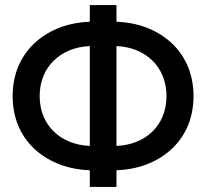

<svg xmlns="http://www.w3.org/2000/svg" viewBox="-20 -740 814 760"><path d="M335.5 0H441V-66C602 -71 746 -174 746 -359.5C746 -545 602 -649 441 -654V-720H335.5V-654C174.5 -649 30 -545 30 -359.5C30 -174 174.5 -71 335.5 -66ZM441 -557.5C553 -553.5 639 -478 639 -359.5C639 -241 553 -166.5 441 -162.5ZM335.5 -162.5C223.5 -166.5 137 -241 137 -359.5C137 -478 223.5 -553.5 335.5 -557.5Z"/></svg>

Font: Vela Sans SemBd
Style: Regular
Weight: 600
Designer: Principal design: Mikhail Sharanda - project Manrope.
Design modification: Ravid Balaliev
Foundry: Mikhail Sharanda
Version: Version 1.001